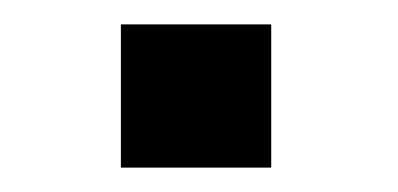

<svg xmlns="http://www.w3.org/2000/svg" viewBox="-20 -423 330 159"><path d="M204.6 -402.8V-284.2H80.1V-402.8Z"/></svg>

Font: Ufes Sans SemiBold
Style: Regular
Weight: 600
Designer: Ricardo Esteves & Filipe Motta
Foundry: ProDesignUfes - Ricardo Esteves, Filipe Motta (This is a derivative work, based on Roboto family, by Christian Robertson
Version: Version 2.0